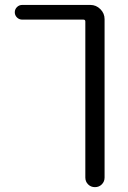

<svg xmlns="http://www.w3.org/2000/svg" viewBox="-20 -562 519 779"><path d="M346.7 -542Q370.1 -542 387.2 -524.9Q404.3 -507.8 404.3 -484.4V158.2Q404.3 174.8 393.1 186Q381.8 197.3 365.2 197.3Q348.6 197.3 337.4 186Q326.2 174.8 326.2 158.2V-474.6Q326.2 -482.4 318.4 -482.4H70.3Q57.6 -482.4 48.8 -491.2Q40 -500 40 -512.2Q40 -524.4 48.8 -533.2Q57.6 -542 70.3 -542Z"/></svg>

Font: Gen Jyuu Gothic P Normal
Style: Regular
Weight: 300
Designer: [Source Han Sans]
Ryoko NISHIZUKA  (kana & ideographs); Paul D. Hunt (Latin, Greek & Cyrillic); Wenlong ZHANG  (bopomofo
Version: Version 1.002.20150607